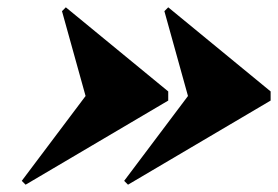

<svg xmlns="http://www.w3.org/2000/svg" viewBox="-20 -650 760 525"><path d="M330 -145 319.5 -155.5 494 -387.5 429.5 -619.5 440 -630 720 -400V-375ZM50 -145 39.5 -155.5 214 -387.5 149.5 -619.5 160 -630 440 -400V-375Z"/></svg>

Font: Bodoni Moda 11pt Black
Style: Italic
Weight: 900
Italic angle: -13°
Designer: Owen Earl
Foundry: indestructible type
Version: Version 2.004